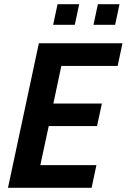

<svg xmlns="http://www.w3.org/2000/svg" viewBox="-20 -894 603 914"><path d="M18 0 165 -688H563L540 -580H272L234 -401H465L442 -294H212L172 -108H439L416 0ZM425 -776 446 -874H549L528 -776ZM233 -776 254 -874H357L336 -776Z"/></svg>

Font: Saira SemiCondensed SemiBold
Style: Italic
Weight: 600
Width: 4
Italic angle: -12°
Designer: Hector Gatti with collaboration of the Omnibus-Type team
Foundry: Omnibus-Type
Version: Version 1.101